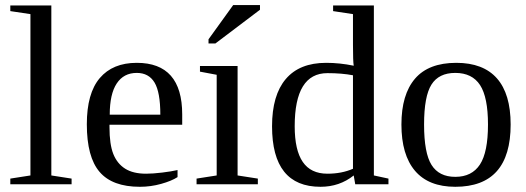

<svg xmlns="http://www.w3.org/2000/svg" viewBox="-20 -715 2040 745"><path d="M179.2 -34.2 257.8 -22V0H20V-22L98.1 -34.2V-660.2L20 -671.9V-693.8H179.2Z M404.8 -231V-222.2Q404.8 -154.8 419.7 -117.4Q434.6 -80.1 465.6 -60.5Q496.6 -41 546.9 -41Q573.2 -41 609.4 -45.4Q645.5 -49.8 668.9 -55.2V-27.8Q645.5 -12.7 605.2 -1.5Q564.9 9.8 522.9 9.8Q416 9.8 366.5 -47.9Q316.9 -105.5 316.9 -232.9Q316.9 -353 367.2 -412.1Q417.5 -471.2 510.7 -471.2Q687 -471.2 687 -271V-231ZM510.7 -432.1Q460 -432.1 432.9 -391.1Q405.8 -350.1 405.8 -270H602.1Q602.1 -357.4 579.6 -394.8Q557.1 -432.1 510.7 -432.1Z M901.9 -34.2 980.5 -22V0H742.7V-22L820.8 -34.2V-424.8L755.9 -437V-459H901.9ZM789.1 -546.4V-562.5L884.8 -695.3H988.8V-677.2L815.9 -546.4Z M1352.5 -34.2Q1297.4 9.8 1223.6 9.8Q1035.6 9.8 1035.6 -225.1Q1035.6 -345.7 1088.9 -408.4Q1142.1 -471.2 1245.6 -471.2Q1298.3 -471.2 1352.5 -460Q1349.6 -476.1 1349.6 -541V-660.2L1272.5 -671.9V-693.8H1430.7V-34.2L1487.3 -22V0H1358.4ZM1123.5 -225.1Q1123.5 -132.3 1154.8 -86.7Q1186 -41 1250.5 -41Q1305.7 -41 1349.6 -60.1V-422.9Q1306.2 -431.2 1250.5 -431.2Q1123.5 -431.2 1123.5 -225.1Z M1961.4 -231.9Q1961.4 9.8 1746.6 9.8Q1643.1 9.8 1590.3 -52.2Q1537.6 -114.3 1537.6 -231.9Q1537.6 -348.1 1590.3 -409.7Q1643.1 -471.2 1750.5 -471.2Q1855 -471.2 1908.2 -410.9Q1961.4 -350.6 1961.4 -231.9ZM1873.5 -231.9Q1873.5 -337.4 1842.8 -384.8Q1812 -432.1 1746.6 -432.1Q1682.6 -432.1 1654.1 -386.7Q1625.5 -341.3 1625.5 -231.9Q1625.5 -121.1 1654.5 -75Q1683.6 -28.8 1746.6 -28.8Q1811 -28.8 1842.3 -76.7Q1873.5 -124.5 1873.5 -231.9Z"/></svg>

Font: Times New Roman
Style: Regular
Weight: 400
Designer: Steve Matteson
Foundry: Ascender Corporation
Version: Version 2.00.3